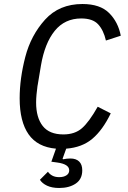

<svg xmlns="http://www.w3.org/2000/svg" viewBox="-20 -730 640 957"><path d="M184 -403 168 -307Q168 -306 167.5 -304.5Q167 -303 167 -302Q164 -281 162 -259Q160 -237 160 -219Q160 -144 193 -102Q226 -60 296 -60Q353 -60 388.5 -91Q424 -122 467 -198L532 -165Q492 -82 440.5 -38.5Q389 5 310 11L292 61L294 64Q313 60 331 60Q359 60 374.5 75Q390 90 390 119Q390 163 357.5 185Q325 207 275 207Q239 207 214.5 195.5Q190 184 179 166L219 126Q227 138 241 145.5Q255 153 275 153Q297 153 311 144Q325 135 325 119Q325 88 265 80L236 76L259 11Q167 3 122.5 -60.5Q78 -124 78 -240Q78 -338 106 -446Q134 -554 204.5 -632Q275 -710 391 -710Q479 -710 524 -665Q569 -620 582 -552L508 -528Q496 -580 469 -609Q442 -638 385 -638Q303 -638 253 -576.5Q203 -515 184 -403Z"/></svg>

Font: iA Writer Mono V
Style: Regular
Weight: 400
Italic angle: -9.5°
Designer: Mike Abbink, Paul van der Laan, Pieter van Rosmalen
Foundry: Bold Monday
Version: Version 2.000